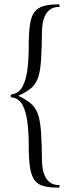

<svg xmlns="http://www.w3.org/2000/svg" viewBox="-20 -745 329 882"><path d="M32 -298Q29 -298 29 -304.5Q29 -311 32 -311Q68 -316 84.5 -349Q101 -382 106.5 -430.5Q112 -479 112 -529Q112 -592 117.5 -631Q123 -670 138.5 -690Q154 -710 181 -717.5Q208 -725 250 -725Q254 -725 254 -719Q254 -713 250 -713Q214 -713 194.5 -685.5Q175 -658 173 -607Q172 -527 169 -475.5Q166 -424 156.5 -393Q147 -362 125 -342Q103 -322 64 -305Q103 -287 125 -266.5Q147 -246 156.5 -214Q166 -182 169 -131Q172 -80 173 -1Q175 50 194.5 77.5Q214 105 250 105Q254 105 254 111Q254 117 250 117Q206 117 179 109.5Q152 102 137.5 81Q123 60 117.5 21.5Q112 -17 112 -80Q112 -131 106.5 -179.5Q101 -228 84.5 -261Q68 -294 32 -298Z"/></svg>

Font: Cormorant Light
Style: Regular
Weight: 400
Version: Version 4.000